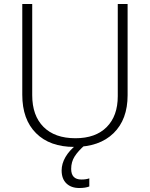

<svg xmlns="http://www.w3.org/2000/svg" viewBox="-20 -734 759 972"><path d="M626 -713.9V-252Q626 -128.9 554.7 -59.6Q483.4 9.8 356 9.8Q231.9 9.8 162.4 -59.8Q92.8 -129.4 92.8 -253.9V-713.9H143.1V-252Q143.1 -148.9 200.2 -91.6Q257.3 -34.2 361.8 -34.2Q463.9 -34.2 520 -90.6Q576.2 -147 576.2 -247.1V-713.9ZM340.3 121.1Q340.3 174.8 392.1 174.8Q416 174.8 432.1 168.9V210Q412.6 217.8 381.3 217.8Q340.3 217.8 316.2 194.6Q292 171.4 292 128.9Q292 94.7 311.5 61Q331.1 27.3 366.2 0H410.2Q375 30.8 357.7 58.3Q340.3 85.9 340.3 121.1Z"/></svg>

Font: JBL Sans
Style: Light
Weight: 300
Version: Version 1.10